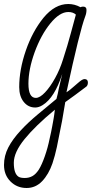

<svg xmlns="http://www.w3.org/2000/svg" viewBox="-40 -529 519 959"><path d="M-20 295Q-20 249 1.5 207.5Q23 166 64 122Q99 84 148 43L242 -35Q249 -60 254 -88Q265 -132 271 -160Q233 -41 173 -4Q154 8 136 8Q101 8 78.5 -20Q56 -48 56 -94Q56 -181 89 -276.5Q122 -372 177 -440Q234 -509 301 -509Q333 -509 362 -493Q368 -496 375 -496Q392 -496 392 -480Q392 -463 386 -448Q358 -375 292 -68Q308 -78 329 -97Q334 -101 347 -112.5Q360 -124 368 -129Q376 -134 382 -134Q399 -134 399 -117Q399 -104 392 -97Q330 -50 286 -19L270 75L265 100Q253 163 244 205.5Q235 248 222 287Q203 342 170.5 376Q138 410 93 410Q45 410 12.5 377.5Q-20 345 -20 295ZM275 -233Q298 -304 314 -364Q324 -399 339 -456Q325 -469 301 -469Q258 -469 211.5 -412Q165 -355 133 -268Q102 -182 102 -111Q102 -40 139 -40Q159 -40 185 -67.5Q211 -95 235.5 -139.5Q260 -184 275 -233ZM154 318Q169 294 184 251Q199 208 208 163Q216 129 221 101L225 79Q226 71 228 62Q230 53 231 43L234 19Q136 100 82.5 166Q29 232 29 284Q29 339 53 354Q63 360 84 360Q105 360 122 350.5Q139 341 154 318Z"/></svg>

Font: Bad Script
Style: Regular
Weight: 400
Italic angle: -10°
Designer: Roman Shchyukin (Gaslight Type Foundry), Cyreal (Charset Expansion)
Foundry: Gaslight
Version: Version 2.000